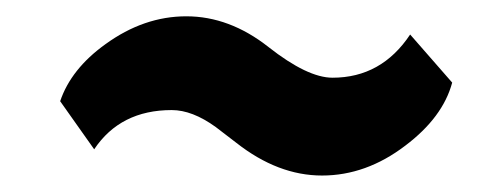

<svg xmlns="http://www.w3.org/2000/svg" viewBox="-20 -550 595 232"><path d="M187.5 -417Q125.5 -417 93.8 -369.6L52.7 -427.7Q65.9 -466.8 107.4 -496.6Q153.8 -530.3 205.1 -530.3Q257.3 -530.3 304.4 -493.2Q351.6 -456.1 381.8 -456.1Q440.9 -456.1 475.6 -508.3L526.4 -450.2Q515.1 -408.2 469.7 -374Q422.4 -337.9 369.1 -337.9Q315.9 -337.9 265.6 -377.4L240.7 -396.5Q212.4 -417 187.5 -417Z"/></svg>

Font: Merriweather
Style: Heavy Italic
Weight: 900
Italic angle: -7°
Designer: Eben Sorkin
Foundry: Eben Sorkin
Version: Version 1.001